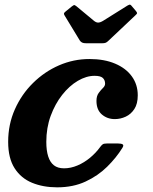

<svg xmlns="http://www.w3.org/2000/svg" viewBox="-20 -788 656 823"><path d="M322 -614.5Q326 -608.5 332 -605.5Q338 -602.5 350.5 -602.5H416.5Q428 -602.5 433.2 -604.8Q438.5 -607 444.5 -613L560 -722Q567.5 -728.5 567.5 -731.8Q567.5 -735 562.5 -741L546 -760.5Q541.5 -766.5 538.2 -767.8Q535 -769 527 -764.5L421.5 -698.5Q409 -691 400.2 -691.2Q391.5 -691.5 382.5 -699L308.5 -760.5Q302 -765.5 299.2 -766.2Q296.5 -767 288.5 -761L261.5 -739Q255 -734 254.2 -730.5Q253.5 -727 257 -721.5ZM570.5 -379.5Q570.5 -425.5 545.2 -460.5Q520 -495.5 473.5 -515.2Q427 -535 363.5 -535Q295.5 -535 233.2 -508Q171 -481 121.8 -432.5Q72.5 -384 43.8 -319.5Q15 -255 15 -180Q15 -110 42.5 -67Q70 -24 117.5 -4.5Q165 15 225 15Q293.5 15 346.8 -9.8Q400 -34.5 439.2 -73.2Q478.5 -112 504.5 -154Q511.5 -165 506 -169Q500.5 -173 485.5 -173H438.5Q425 -173 420 -169.2Q415 -165.5 409.5 -158Q391 -132.5 366 -111.8Q341 -91 312.2 -78.8Q283.5 -66.5 254.5 -66.5Q227.5 -66.5 211 -79.5Q194.5 -92.5 186.5 -117.8Q178.5 -143 178.5 -180Q178.5 -240 197.2 -291.2Q216 -342.5 246.5 -381.2Q277 -420 313.5 -441.5Q350 -463 385.5 -463Q411 -463 420.8 -453.8Q430.5 -444.5 430.5 -429.5Q430.5 -419.5 421.2 -410.8Q412 -402 402.8 -389.2Q393.5 -376.5 393.5 -355.5Q393.5 -317 416.8 -297.2Q440 -277.5 472 -277.5Q496.5 -277.5 519 -288Q541.5 -298.5 556 -320.8Q570.5 -343 570.5 -379.5Z"/></svg>

Font: Besley
Style: Bold Italic
Weight: 700
Italic angle: -13°
Designer: Owen Earl
Foundry: indestructible type*
Version: Version 2.001